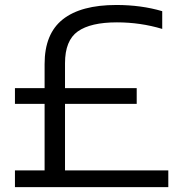

<svg xmlns="http://www.w3.org/2000/svg" viewBox="-20 -770 762 790"><path d="M41.5 0V-69H163.5V-342.5H41.5V-407.5H163.5V-506.5Q163.5 -631 238.2 -690.2Q313 -749.5 459 -749.5Q561 -749.5 647.5 -724V-651Q558 -678 461 -678Q353 -678 300.2 -640.8Q247.5 -603.5 247.5 -510V-407.5H542.5V-342.5H247.5V-69H672.5V0Z"/></svg>

Font: Encode Sans Exp
Style: Regular
Weight: 400
Width: 7
Designer: Multiple Designers
Foundry: Impallari Type
Version: Version 3.002; ttfautohint (v1.8.3) -l 8 -r 50 -G 200 -x 14 